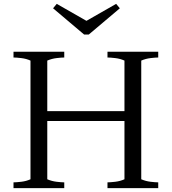

<svg xmlns="http://www.w3.org/2000/svg" viewBox="-20 -975 890 995"><path d="M50 0V-30Q64 -30 90 -33Q116 -36 138 -46V-661Q116 -671 90 -674Q64 -677 50 -677V-707H313V-677Q299 -677 273.5 -674Q248 -671 225 -661V-399H625V-661Q603 -671 577 -674Q551 -677 537 -677V-707H800V-677Q786 -677 760.5 -674Q735 -671 712 -661V-46Q735 -36 760.5 -33Q786 -30 800 -30V0H537V-30Q551 -30 577 -33Q603 -36 625 -46V-348H225V-46Q248 -36 273.5 -33Q299 -30 313 -30V0ZM582 -955 601 -932 440 -796H416L255 -932L274 -955L428 -867Z"/></svg>

Font: Joan
Style: Regular
Weight: 400
Designer: Paolo Biagini
Version: Version 1.001; ttfautohint (v1.8.4.7-5d5b);gftools[0.9.30]